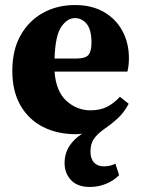

<svg xmlns="http://www.w3.org/2000/svg" viewBox="-20 -519 561 764"><path d="M278 -447Q248 -447 224 -412.5Q200 -378 197 -286H282Q320 -286 332 -300.5Q344 -315 344 -349Q344 -401 325 -424Q306 -447 278 -447ZM338 225Q288 225 262.5 197.5Q237 170 237 130Q237 92 256 62.5Q275 33 307 13Q300 14 294 14.5Q288 15 282 15Q208 15 151 -14Q94 -43 61.5 -99.5Q29 -156 29 -237Q29 -320 62 -378.5Q95 -437 151.5 -468Q208 -499 278 -499Q345 -499 393 -471.5Q441 -444 467 -396Q493 -348 493 -287Q493 -258 487 -234H197Q203 -155 244.5 -117.5Q286 -80 340 -80Q379 -80 407 -94.5Q435 -109 457 -134L492 -106Q474 -72 450.5 -50Q427 -28 398 -8Q368 13 354 33Q340 53 340 84Q340 113 354.5 128Q369 143 393 143Q420 143 439 132L454 178Q431 201 400.5 213Q370 225 338 225Z"/></svg>

Font: Source Serif 4
Style: Bold
Weight: 700
Designer: Frank Grießhammer
Foundry: Adobe
Version: Version 4.005;hotconv 1.1.0;makeotfexe 2.6.0